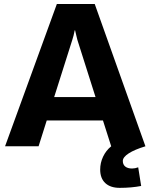

<svg xmlns="http://www.w3.org/2000/svg" viewBox="-20 -720 743 945"><path d="M660.2 103.5 674.8 195.3Q627 204.6 569.3 204.6Q523.4 204.6 498.3 181.2Q473.1 157.7 473.1 114.7Q473.1 81.5 487.3 51.3Q501.5 21 527.3 0L486.8 -127H210L169.9 0H4.9L259.8 -700.2H446.3L695.8 0Q642.6 16.1 613.5 34.9Q584.5 53.7 584.5 72.3Q584.5 89.8 596.4 99.6Q608.4 109.4 629.9 109.4Q645 109.4 660.2 103.5ZM450.2 -242.2 360.8 -523.9Q358.9 -531.7 355.5 -545.7Q352.1 -559.6 349.6 -570.8H347.7Q346.7 -563.5 342.3 -545.9Q337.9 -528.3 335.9 -523.9L246.6 -242.2Z"/></svg>

Font: Selawik
Style: Bold
Weight: 700
Designer: Aaron Bell
Foundry: Microsoft Corporation
Version: Version 1.01